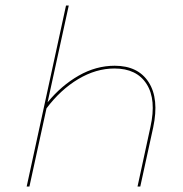

<svg xmlns="http://www.w3.org/2000/svg" viewBox="-20 -678 664 698"><path d="M397 -439Q482 -439 520.5 -379Q559 -319 537 -215L490 0H480L527 -217Q549 -316 513 -372.5Q477 -429 396 -429Q329 -429 264.5 -390.5Q200 -352 149 -284L87 0H77L220 -658H230L153 -306Q203 -367 266 -403Q329 -439 397 -439Z"/></svg>

Font: EauTestInfant Hairline
Style: Italic
Weight: 250
Italic angle: -12°
Designer: Christian Thalmann (Catharsis Fonts)
Version: Version 0.001;PS 000.001;hotconv 1.0.88;makeotf.lib2.5.64775